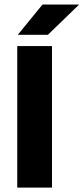

<svg xmlns="http://www.w3.org/2000/svg" viewBox="-20 -847 376 867"><path d="M214.8 0H57.9V-639H214.8ZM171.9 -826.5H335.9V-825L196.3 -690H61.5V-691.3Z"/></svg>

Font: Anek Latin Medium
Style: Regular
Weight: 500
Designer: Yesha Goshar
Foundry: Ek Type
Version: Version 1.003